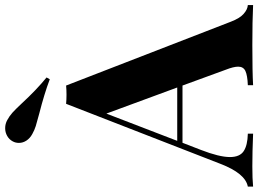

<svg xmlns="http://www.w3.org/2000/svg" viewBox="-162 -835 981 729"><g transform="rotate(-90 328.5 -470.5)"><path d="M0 0ZM300.8 -877.9Q352.1 -822.3 398.9 -784.2L392.1 -772Q336.4 -793 261.7 -812Q230 -820.3 214.4 -825.2Q198.7 -830.1 184.1 -838.4Q168 -847.2 159.2 -860.6Q150.4 -874 150.4 -889.2Q150.4 -901.9 156.2 -912.6Q163.6 -926.3 177 -933.8Q190.4 -941.4 206.1 -941.4Q222.7 -941.4 236.8 -933.6Q252.4 -925.3 265.4 -913.6Q278.3 -901.9 300.8 -877.9ZM673.8 -20V0Q614.3 -2.9 522 -2.9Q419.4 -2.9 369.6 0V-20Q407.2 -21.5 423.6 -29.3Q439.9 -37.1 439.9 -56.6Q439.9 -74.2 428.2 -104L368.2 -268.1H150.9L124 -198.7Q96.7 -128.4 96.7 -87.9Q96.7 -50.8 118.9 -35.9Q141.1 -21 185.5 -20V0Q117.2 -2.9 61 -2.9Q14.2 -2.9 -15.6 0V-20Q34.7 -29.3 71.3 -125L298.8 -710Q314.9 -708.5 333.5 -708.5Q352.1 -708.5 368.2 -710L610.8 -84Q623.5 -50.8 640.4 -35.9Q657.2 -21 673.8 -20ZM261.7 -557.1 158.2 -288.1H360.8Z"/></g></svg>

Font: TypoPRO Playfair Display
Style: Bold
Weight: 700
Designer: Claus Eggers Sørensen
Foundry: Claus Eggers Sørensen
Version: Version 1.004;PS 001.004;hotconv 1.0.70;makeotf.lib2.5.58329